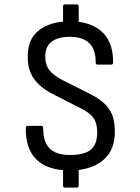

<svg xmlns="http://www.w3.org/2000/svg" viewBox="-20 -762 636 871"><path d="M275 89Q266 89 266 80V10Q183 3 139.5 -44.5Q96 -92 97 -181Q97 -191 106 -191H167Q176 -191 176 -180Q175 -123 203 -91Q231 -59 298 -59Q363 -59 392 -83Q421 -107 421 -162Q421 -203 403.5 -227.5Q386 -252 342 -273L222 -334Q164 -363 134.5 -404Q105 -445 106 -506Q106 -580 149.5 -618.5Q193 -657 266 -664V-733Q266 -742 275 -742H328Q337 -742 337 -733V-663Q412 -653 453 -607Q494 -561 493 -478Q493 -469 484 -469H423Q414 -469 414 -478Q416 -595 296 -595Q244 -595 215 -573.5Q186 -552 185 -508Q185 -468 204.5 -443Q224 -418 267 -397L386 -337Q424 -318 449.5 -296Q475 -274 488 -243Q501 -212 501 -164Q501 -88 457.5 -44.5Q414 -1 337 9V80Q337 89 328 89Z"/></svg>

Font: Sofia Sans Semi Condensed
Style: Regular
Weight: 400
Designer: Botio Nikoltchev, Ani Petrova
Foundry: lettersoup
Version: Version 4.100; ttfautohint (v1.8.4.7-5d5b)